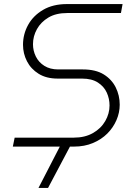

<svg xmlns="http://www.w3.org/2000/svg" viewBox="-20 -720 669 943"><path d="M43 0 52 -44H343Q397 -44 436.5 -66.5Q476 -89 497 -125.5Q518 -162 518 -202Q518 -235 504.5 -265Q491 -295 461 -314.5Q431 -334 383 -334H263Q208 -334 170 -357.5Q132 -381 112.5 -419Q93 -457 93 -500Q93 -552 118 -597.5Q143 -643 191.5 -671.5Q240 -700 309 -700H582L574 -656H310Q255 -656 218 -634Q181 -612 161.5 -577Q142 -542 142 -503Q142 -471 156 -442.5Q170 -414 198 -396.5Q226 -379 266 -379H387Q450 -379 489.5 -354.5Q529 -330 548.5 -290.5Q568 -251 568 -206Q568 -167 552 -130Q536 -93 507 -64Q478 -35 436.5 -17.5Q395 0 343 0ZM169 203 282 -16H332L216 203Z"/></svg>

Font: MuseoModerno Thin ExtraLight
Style: Italic
Weight: 250
Italic angle: -9°
Version: Version 1.003